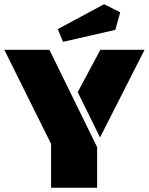

<svg xmlns="http://www.w3.org/2000/svg" viewBox="-33 -882 699 902"><path d="M207 -206.1 -12.7 -647.9H199.2L423.3 -190.9V0H207ZM437 -236.3 332 -449.2 438.5 -647.9H646ZM456.1 -862.3 531.7 -824.2 508.8 -741.7 263.2 -685.5 238.3 -745.1Z"/></svg>

Font: Black Ops One
Style: Regular
Weight: 400
Designer: James Grieshaber
Foundry: James Grieshaber
Version: Version 1.002